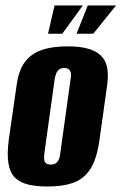

<svg xmlns="http://www.w3.org/2000/svg" viewBox="-20 -672 443 700"><path d="M154 8Q113 8 83.5 1Q54 -6 35.5 -23.5Q17 -41 11 -75Q5 -109 12 -163L41 -364Q48 -415 70.5 -445.5Q93 -476 131.5 -489.5Q170 -503 226 -503Q268 -503 297.5 -495.5Q327 -488 345.5 -471.5Q364 -455 370 -428.5Q376 -402 371 -364L343 -164Q333 -91 308.5 -54.5Q284 -18 245.5 -5Q207 8 154 8ZM165 -72Q176 -72 183 -76.5Q190 -81 194.5 -91Q199 -101 200 -115L237 -381Q240 -395 238.5 -404.5Q237 -414 231 -419Q225 -424 214 -424Q203 -424 196 -419Q189 -414 185 -404.5Q181 -395 179 -381L142 -115Q140 -101 141 -91Q142 -81 148 -76.5Q154 -72 165 -72ZM155 -549 179 -652H282L207 -549ZM259 -549 300 -652H403L320 -549Z"/></svg>

Font: Alumni Sans Thin ExtraBold
Style: Italic
Weight: 800
Italic angle: -8°
Version: Version 1.016